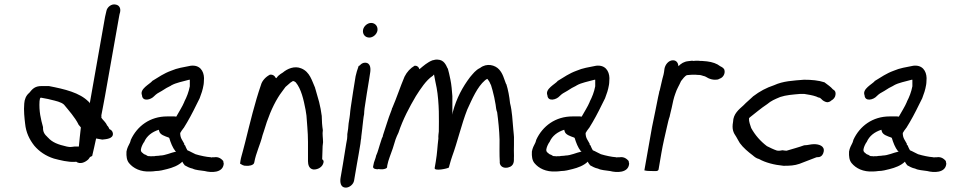

<svg xmlns="http://www.w3.org/2000/svg" viewBox="-20 -781 4384 879"><path d="M91 -307C88 -275 92 -240 95 -215C99 -174 115 -142 137 -114C159 -88 189 -67 227 -55C254 -48 291 -38 324 -40H325L328 -41C347 -27 370 -38 384 -51C387 -54 389 -58 392 -62L402 -67C409 -95 413 -116 420 -147C430 -145 439 -144 448 -142H449C467 -144 498 -146 497 -169C496 -180 490 -186 481 -190C479 -194 476 -202 470 -207C464 -222 452 -230 444 -242C445 -245 444 -249 444 -253C450 -281 455 -313 461 -343L525 -704C526 -712 528 -719 530 -726V-727C533 -742 527 -757 510 -760C490 -765 470 -748 467 -730C465 -721 463 -713 461 -704L391 -308C390 -309 389 -313 387 -315H386C345 -357 276 -373 204 -387H170C141 -387 129 -375 114 -356C99 -344 92 -325 91 -307ZM161 -318 163 -330C164 -332 166 -334 167 -334C179 -331 198 -329 211 -325C236 -319 260 -314 273 -302C295 -275 323 -244 339 -212V-211L350 -198V-196C347 -166 343 -137 341 -110H320C312 -109 306 -108 301 -108C297 -108 292 -109 286 -110C246 -119 219 -129 199 -152H198V-153C185 -165 176 -176 177 -198V-199C167 -235 158 -272 161 -318Z M559 -86C558 -66 560 -47 571 -34C590 -11 623 7 670 4C678 4 685 3 693 2C711 2 729 -3 745 -7C769 -13 797 -23 815 -41C817 -35 822 -29 826 -24C835 -19 847 -12 862 -9C875 -2 898 -1 917 2C947 10 999 11 1004 -29C1005 -33 1003 -37 1002 -41L1003 -43C996 -51 983 -65 960 -61H951C949 -60 947 -60 947 -60L946 -61L928 -63L911 -66C900 -68 885 -72 875 -75C863 -80 851 -88 838 -93C835 -99 831 -105 829 -111V-113C827 -116 824 -117 823 -121L824 -122C815 -140 805 -148 805 -172C809 -179 814 -187 820 -194V-195H821C843 -230 861 -264 880 -303L894 -331C902 -352 908 -369 912 -393C914 -404 913 -414 914 -423V-424C913 -456 895 -485 853 -480C819 -473 793 -470 763 -457C730 -445 706 -428 678 -411H677V-410C666 -396 618 -374 630 -345C632 -314 671 -324 686 -341C696 -351 704 -356 721 -365C734 -374 750 -383 763 -389V-390H764C787 -403 815 -407 846 -416H849V-407V-392V-386C844 -360 835 -337 824 -316V-315C815 -293 799 -269 787 -247C786 -247 782 -248 779 -248H745C667 -248 608 -204 579 -141C577 -136 577 -131 575 -128C568 -114 562 -104 559 -87ZM625 -96 626 -101C627 -108 634 -123 639 -130H640V-131C652 -159 676 -177 707 -187C707 -187 708 -182 709 -180C713 -164 734 -158 753 -151L755 -149C761 -129 770 -105 783 -89H784C785 -89 785 -88 786 -87C762 -82 736 -69 713 -69L707 -68L692 -67L687 -66H676C673 -65 670 -65 667 -66H666C661 -66 655 -66 653 -69H652L651 -70H650V-71C643 -73 637 -76 634 -80C629 -83 624 -88 625 -96Z M1079 -32C1088 -27 1094 -21 1109 -22C1116 -21 1142 -23 1144 -37C1152 -82 1171 -117 1182 -162L1188 -180C1205 -238 1226 -291 1253 -335C1263 -352 1276 -367 1287 -383L1310 -403C1314 -406 1316 -407 1321 -410C1325 -410 1331 -407 1334 -404C1359 -374 1370 -325 1379 -278L1383 -252C1384 -235 1386 -217 1387 -199C1391 -155 1390 -109 1390 -61V-43C1390 -27 1395 -7 1416 -5H1417C1437 -5 1457 -17 1461 -37C1462 -42 1462 -47 1455 -52C1455 -70 1457 -93 1457 -112L1459 -130C1459 -149 1455 -167 1458 -185C1455 -203 1453 -229 1453 -250C1453 -252 1454 -248 1453 -250C1451 -261 1450 -271 1448 -282L1441 -314C1435 -336 1429 -355 1423 -377H1422L1423 -378C1408 -411 1399 -452 1359 -468C1328 -481 1295 -466 1275 -449C1273 -448 1268 -445 1264 -442L1253 -433C1251 -431 1249 -428 1245 -423C1244 -424 1243 -425 1241 -426C1238 -434 1228 -441 1215 -439L1214 -438C1198 -430 1180 -412 1175 -393C1146 -309 1125 -220 1102 -128L1091 -86C1088 -74 1083 -59 1081 -46Z M1642 -644C1639 -625 1651 -609 1671 -609C1688 -609 1705 -624 1708 -641C1711 -660 1698 -676 1679 -676C1662 -676 1645 -661 1642 -644ZM1608 -432C1600 -385 1593 -338 1586 -291C1584 -279 1583 -267 1582 -256L1580 -241L1576 -216C1575 -201 1573 -182 1570 -167V-166C1570 -159 1570 -154 1569 -145L1565 -123C1560 -91 1555 -60 1550 -30L1539 34C1536 53 1539 78 1563 78C1580 78 1598 63 1601 46L1614 -30C1620 -62 1625 -93 1630 -123L1632 -140C1633 -145 1634 -149 1634 -156C1636 -167 1637 -185 1639 -197V-198C1640 -210 1642 -221 1643 -233C1644 -241 1645 -250 1647 -259V-260C1647 -267 1648 -276 1649 -285C1656 -329 1662 -374 1670 -418L1674 -444C1678 -465 1678 -494 1651 -494C1641 -494 1632 -488 1627 -481C1627 -482 1621 -479 1621 -477V-476C1616 -462 1611 -447 1608 -432Z M1688 -18C1687 -13 1692 -8 1700 -7H1701C1702 -7 1706 -5 1713 -7C1718 -6 1726 -6 1731 -6H1732C1741 -7 1751 -10 1752 -15L1753 -24C1758 -50 1769 -74 1778 -101L1791 -143C1795 -153 1799 -164 1804 -173C1825 -236 1854 -290 1884 -341C1905 -374 1931 -414 1960 -433H1961L1962 -435L1967 -440C1971 -415 1974 -406 1979 -379C1985 -347 1988 -305 1989 -271C1989 -241 1990 -210 1989 -179C1988 -170 1986 -158 1987 -147C1982 -108 1982 -82 1975 -41L1970 -12C1967 4 2029 -9 2035 -14L2036 -18C2036 -20 2038 -24 2039 -29C2042 -41 2046 -53 2050 -65C2074 -130 2093 -213 2119 -279C2142 -329 2165 -383 2200 -413C2205 -417 2205 -417 2211 -420C2216 -413 2221 -408 2224 -399C2224 -398 2228 -391 2228 -391L2235 -367C2240 -349 2246 -322 2249 -302C2251 -289 2251 -279 2256 -267C2261 -230 2266 -183 2267 -142C2267 -108 2266 -74 2268 -41C2266 -25 2279 -12 2297 -13C2302 -13 2308 -14 2314 -17H2315C2339 -29 2331 -54 2333 -67V-69C2332 -87 2333 -98 2333 -117V-141C2334 -158 2331 -171 2330 -188C2326 -230 2325 -270 2315 -309C2312 -339 2306 -371 2298 -396H2297C2287 -421 2283 -443 2265 -463C2247 -483 2209 -494 2178 -470C2157 -460 2146 -444 2132 -428C2098 -383 2070 -332 2053 -268L2051 -256V-341C2049 -367 2047 -393 2042 -417C2038 -437 2034 -454 2030 -468H2029C2022 -483 2013 -507 1984 -508C1976 -509 1968 -507 1961 -505H1960C1937 -496 1919 -480 1900 -464C1898 -472 1892 -480 1881 -480H1878C1859 -469 1843 -452 1832 -430C1812 -383 1796 -333 1776 -287L1775 -286C1774 -282 1773 -277 1771 -273C1756 -236 1746 -198 1733 -161V-160C1733 -158 1732 -154 1730 -151L1729 -150C1726 -140 1723 -130 1719 -119C1713 -101 1710 -86 1703 -71L1702 -69C1701 -61 1695 -46 1692 -37Z M2415 -86C2414 -66 2416 -47 2427 -34C2446 -11 2479 7 2526 4C2534 4 2541 3 2549 2C2567 2 2585 -3 2601 -7C2625 -13 2653 -23 2671 -41C2673 -35 2678 -29 2682 -24C2691 -19 2703 -12 2718 -9C2731 -2 2754 -1 2773 2C2803 10 2855 11 2860 -29C2861 -33 2859 -37 2858 -41L2859 -43C2852 -51 2839 -65 2816 -61H2807C2805 -60 2803 -60 2803 -60L2802 -61L2784 -63L2767 -66C2756 -68 2741 -72 2731 -75C2719 -80 2707 -88 2694 -93C2691 -99 2687 -105 2685 -111V-113C2683 -116 2680 -117 2679 -121L2680 -122C2671 -140 2661 -148 2661 -172C2665 -179 2670 -187 2676 -194V-195H2677C2699 -230 2717 -264 2736 -303L2750 -331C2758 -352 2764 -369 2768 -393C2770 -404 2769 -414 2770 -423V-424C2769 -456 2751 -485 2709 -480C2675 -473 2649 -470 2619 -457C2586 -445 2562 -428 2534 -411H2533V-410C2522 -396 2474 -374 2486 -345C2488 -314 2527 -324 2542 -341C2552 -351 2560 -356 2577 -365C2590 -374 2606 -383 2619 -389V-390H2620C2643 -403 2671 -407 2702 -416H2705V-407V-392V-386C2700 -360 2691 -337 2680 -316V-315C2671 -293 2655 -269 2643 -247C2642 -247 2638 -248 2635 -248H2601C2523 -248 2464 -204 2435 -141C2433 -136 2433 -131 2431 -128C2424 -114 2418 -104 2415 -87ZM2481 -96 2482 -101C2483 -108 2490 -123 2495 -130H2496V-131C2508 -159 2532 -177 2563 -187C2563 -187 2564 -182 2565 -180C2569 -164 2590 -158 2609 -151L2611 -149C2617 -129 2626 -105 2639 -89H2640C2641 -89 2641 -88 2642 -87C2618 -82 2592 -69 2569 -69L2563 -68L2548 -67L2543 -66H2532C2529 -65 2526 -65 2523 -66H2522C2517 -66 2511 -66 2509 -69H2508L2507 -70H2506V-71C2499 -73 2493 -76 2490 -80C2485 -83 2480 -88 2481 -96Z M2930 -1C2938 1 2945 2 2960 2H2966C2976 2 2993 5 2995 -5L3008 -81C3015 -122 3025 -163 3034 -203C3038 -220 3041 -235 3046 -248V-249C3048 -260 3052 -273 3055 -287C3059 -308 3065 -335 3072 -353C3079 -375 3089 -389 3098 -410C3105 -419 3116 -434 3125 -437C3128 -437 3133 -438 3136 -438C3141 -438 3146 -439 3150 -439H3164C3170 -438 3175 -438 3181 -438C3183 -438 3184 -437 3188 -437C3193 -435 3197 -435 3201 -433H3202C3206 -432 3209 -431 3214 -428L3223 -423C3232 -419 3242 -416 3253 -416C3261 -416 3267 -416 3275 -421C3291 -426 3300 -444 3297 -458C3296 -468 3287 -473 3277 -478C3262 -490 3241 -497 3217 -500C3209 -501 3202 -501 3194 -502H3193C3187 -502 3183 -502 3177 -503H3176C3168 -503 3161 -503 3153 -502C3153 -502 3152 -503 3149 -503H3148C3142 -502 3137 -502 3131 -501C3111 -499 3098 -490 3086 -478C3085 -491 3078 -505 3061 -505C3040 -505 3025 -484 3022 -466L3020 -451C3019 -444 3017 -436 3015 -429L3013 -422C3012 -417 3010 -411 3009 -405C3006 -392 3003 -380 3000 -366L2999 -365C2998 -357 2995 -347 2993 -337C2985 -293 2974 -245 2965 -199Z M3336 -223C3330 -190 3337 -174 3351 -154C3356 -146 3361 -135 3367 -126C3382 -105 3406 -85 3426 -70C3433 -64 3442 -56 3455 -53C3483 -37 3524 -26 3567 -22C3596 -22 3617 -23 3640 -31C3665 -40 3693 -52 3718 -61L3730 -62C3743 -65 3749 -76 3751 -87C3756 -113 3729 -121 3707 -121C3691 -121 3678 -116 3664 -116H3662C3638 -107 3607 -99 3581 -91C3576 -91 3570 -92 3563 -93H3561C3556 -92 3551 -91 3547 -91C3543 -91 3539 -91 3536 -92C3521 -97 3505 -105 3491 -112C3462 -134 3437 -162 3419 -195C3415 -208 3408 -224 3409 -239L3412 -243C3438 -263 3463 -285 3492 -304C3511 -320 3526 -326 3552 -337C3579 -346 3609 -348 3643 -351H3662C3681 -348 3700 -345 3717 -339C3722 -336 3728 -334 3734 -333C3736 -331 3738 -329 3741 -327C3745 -322 3757 -313 3769 -313H3770C3775 -314 3781 -316 3786 -321C3796 -326 3804 -336 3805 -347C3807 -359 3803 -367 3793 -372C3783 -384 3769 -393 3756 -403L3755 -404C3728 -413 3696 -416 3661 -416C3611 -412 3565 -410 3524 -391C3488 -379 3458 -363 3428 -340H3427V-339C3414 -326 3397 -313 3384 -299C3363 -280 3337 -260 3336 -223Z M3867 -86C3866 -66 3868 -47 3879 -34C3898 -11 3931 7 3978 4C3986 4 3993 3 4001 2C4019 2 4037 -3 4053 -7C4077 -13 4105 -23 4123 -41C4125 -35 4130 -29 4134 -24C4143 -19 4155 -12 4170 -9C4183 -2 4206 -1 4225 2C4255 10 4307 11 4312 -29C4313 -33 4311 -37 4310 -41L4311 -43C4304 -51 4291 -65 4268 -61H4259C4257 -60 4255 -60 4255 -60L4254 -61L4236 -63L4219 -66C4208 -68 4193 -72 4183 -75C4171 -80 4159 -88 4146 -93C4143 -99 4139 -105 4137 -111V-113C4135 -116 4132 -117 4131 -121L4132 -122C4123 -140 4113 -148 4113 -172C4117 -179 4122 -187 4128 -194V-195H4129C4151 -230 4169 -264 4188 -303L4202 -331C4210 -352 4216 -369 4220 -393C4222 -404 4221 -414 4222 -423V-424C4221 -456 4203 -485 4161 -480C4127 -473 4101 -470 4071 -457C4038 -445 4014 -428 3986 -411H3985V-410C3974 -396 3926 -374 3938 -345C3940 -314 3979 -324 3994 -341C4004 -351 4012 -356 4029 -365C4042 -374 4058 -383 4071 -389V-390H4072C4095 -403 4123 -407 4154 -416H4157V-407V-392V-386C4152 -360 4143 -337 4132 -316V-315C4123 -293 4107 -269 4095 -247C4094 -247 4090 -248 4087 -248H4053C3975 -248 3916 -204 3887 -141C3885 -136 3885 -131 3883 -128C3876 -114 3870 -104 3867 -87ZM3933 -96 3934 -101C3935 -108 3942 -123 3947 -130H3948V-131C3960 -159 3984 -177 4015 -187C4015 -187 4016 -182 4017 -180C4021 -164 4042 -158 4061 -151L4063 -149C4069 -129 4078 -105 4091 -89H4092C4093 -89 4093 -88 4094 -87C4070 -82 4044 -69 4021 -69L4015 -68L4000 -67L3995 -66H3984C3981 -65 3978 -65 3975 -66H3974C3969 -66 3963 -66 3961 -69H3960L3959 -70H3958V-71C3951 -73 3945 -76 3942 -80C3937 -83 3932 -88 3933 -96Z"/></svg>

Font: Scribbler
Style: BdIta
Weight: 700
Designer: Mew Too
Foundry: Cannot Into Space Fonts
Version: Version 1.001